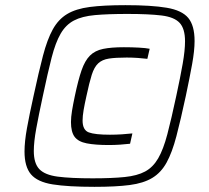

<svg xmlns="http://www.w3.org/2000/svg" viewBox="-20 -716 811 744"><path d="M346 8Q243 8 184 -1.5Q125 -11 100 -40.5Q75 -70 75 -129Q75 -167 84.5 -219.5Q94 -272 110 -344Q130 -437 146.5 -500Q163 -563 184.5 -602Q206 -641 240 -661.5Q274 -682 328 -689Q382 -696 466 -696Q567 -696 626 -686Q685 -676 709.5 -646.5Q734 -617 734 -557Q734 -520 724.5 -467.5Q715 -415 700 -344Q680 -251 663.5 -188Q647 -125 625.5 -86Q604 -47 570 -26.5Q536 -6 482.5 1Q429 8 346 8ZM339 -25Q414 -25 463 -30Q512 -35 542.5 -51.5Q573 -68 593 -102.5Q613 -137 628.5 -196Q644 -255 663 -344Q679 -418 688 -469.5Q697 -521 697 -556Q697 -605 676 -627.5Q655 -650 606 -656Q557 -662 474 -662Q398 -662 348 -657.5Q298 -653 266.5 -636.5Q235 -620 215 -585.5Q195 -551 180 -492.5Q165 -434 146 -344Q130 -270 120.5 -218Q111 -166 111 -131Q111 -83 132.5 -60.5Q154 -38 204 -31.5Q254 -25 339 -25ZM402 -154Q349 -154 316 -160.5Q283 -167 269 -186Q255 -205 255 -243Q255 -262 259 -286.5Q263 -311 270 -344Q283 -406 296 -443.5Q309 -481 328.5 -500.5Q348 -520 379.5 -526.5Q411 -533 460 -533Q491 -533 518 -531.5Q545 -530 560 -527L551 -488Q536 -490 514 -491.5Q492 -493 471 -493Q428 -493 402 -489Q376 -485 360.5 -470.5Q345 -456 335.5 -426Q326 -396 315 -344Q308 -313 304 -289.5Q300 -266 300 -249Q300 -212 324 -203Q348 -194 406 -194Q429 -194 452.5 -195.5Q476 -197 493 -199L484 -159Q467 -157 445.5 -155.5Q424 -154 402 -154Z"/></svg>

Font: Saira SemiExpanded Light
Style: Italic
Weight: 300
Width: 6
Italic angle: -12°
Designer: Hector Gatti with collaboration of the Omnibus-Type team
Foundry: Omnibus-Type
Version: Version 1.101